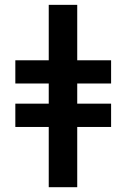

<svg xmlns="http://www.w3.org/2000/svg" viewBox="-20 -780 526 800"><path d="M183.1 -759.8V-528.8H43.9V-432.1H183.1V-348.1H43.9V-251H183.1V0H301.8V-251H442.9V-348.1H301.8V-432.1H442.9V-528.8H301.8V-759.8Z"/></svg>

Font: Avrile Sans
Style: Bold
Weight: 700
Designer: Monotype Design Team, Google (font), Stefan Peev (BGR Cyrillic), Cristiano Sobral (main changes)
Foundry: The Avrile Sans Project Authors
Version: Version 3.110